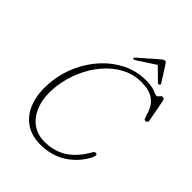

<svg xmlns="http://www.w3.org/2000/svg" viewBox="-247 -1015 1165 1165"><g transform="rotate(45 335.5 -433.0)"><path d="M585.5 -187Q591 -184 590.2 -174.5Q589.5 -165 584 -155Q544 -77.5 472.5 -31.2Q401 15 304 15Q225.5 15 171.5 -25.2Q117.5 -65.5 94.2 -139.2Q71 -213 83.5 -313Q93 -389.5 126.5 -461.2Q160 -533 213 -590.2Q266 -647.5 334.8 -681.2Q403.5 -715 483.5 -715Q533.5 -715 559 -703.8Q584.5 -692.5 592.5 -692.5Q602.5 -692.5 609 -703.8Q615.5 -715 628.5 -715Q640.5 -715 644.5 -694L670.5 -555Q672 -548 667.2 -542.5Q662.5 -537 655.5 -537Q645 -537 641.5 -548L628 -588.5Q612 -637 574.5 -662.2Q537 -687.5 471.5 -687.5Q402.5 -687.5 343.5 -655.8Q284.5 -624 238.8 -570Q193 -516 163.8 -448.5Q134.5 -381 125 -309.5Q113 -220.5 133.8 -154.2Q154.5 -88 200.5 -51.5Q246.5 -15 310.5 -15Q392.5 -15 454 -54.2Q515.5 -93.5 560.5 -173Q572 -194 585.5 -187ZM558.5 -752.5Q552 -749 545 -755L467.5 -831L350.5 -755Q340.5 -749 336 -752.5Q330.5 -757.5 340 -766.5L458.5 -869.5Q472.5 -881 481 -881Q489 -881 496 -869.5L561.5 -766.5Q566.5 -757.5 558.5 -752.5Z"/></g></svg>

Font: Fraunces 9pt SuperSoft Thin
Style: Italic
Weight: 100
Italic angle: -16°
Version: Version 1.000;[0bf87f6ff]